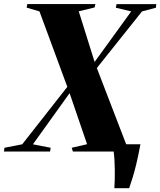

<svg xmlns="http://www.w3.org/2000/svg" viewBox="-41 -764 808 968"><path d="M535.5 185Q537 168.5 537.5 143.8Q538 119 537.8 92Q537.5 65 536 40.8Q534.5 16.5 532 0L500.5 -36.5H667Q656 22 646.2 62.8Q636.5 103.5 627.5 132.2Q618.5 161 610 185ZM-21 0 -18.5 -19 71 -36.5 319.5 -353 417 -425.5 620.5 -706.5 543 -725 546.5 -743H747L745 -725L675 -706.5L429 -398L333 -326.5L125 -36.5L214.5 -19L211.5 0ZM326.5 0 320.5 -19 398 -37 304 -311.5 300.5 -320.5 158 -706.5 93.5 -725.5 96.5 -743.5H440L436 -726.5L356 -707L439.5 -440.5L443 -432L595 -37L662 -19L659.5 0Z"/></svg>

Font: Merriweather 144pt Black
Style: Italic
Weight: 900
Italic angle: -7.8°
Version: Version 2.101